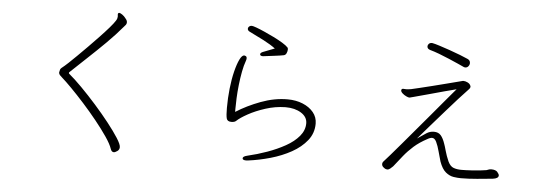

<svg xmlns="http://www.w3.org/2000/svg" viewBox="-51 -901 3102 1101"><g transform="rotate(5 1500.0 -350.5)"><path d="M281 -380V-379Q281 -371 287 -364.5Q293 -358 299 -353Q322 -333 357.5 -297Q393 -261 433.5 -216Q474 -171 511.5 -124.5Q549 -78 577 -37Q605 4 614 31Q620 49 633 49Q640 49 652.5 40.5Q665 32 665 17Q665 1 642 -35Q619 -71 582 -118Q545 -165 501 -214.5Q457 -264 414.5 -307Q372 -350 338 -378Q337 -379 337 -381Q337 -384 339 -386Q383 -428 434 -475.5Q485 -523 536 -573.5Q587 -624 629 -674Q634 -679 638.5 -685Q643 -691 643 -699Q643 -710 634 -720Q624 -734 612 -742Q600 -750 594 -750Q593 -750 590 -748Q587 -746 587 -741Q587 -738 587.5 -735Q588 -732 588 -728Q588 -724 586.5 -718Q585 -712 580 -704Q570 -688 547 -661.5Q524 -635 494.5 -604Q465 -573 434 -541.5Q403 -510 376 -483.5Q349 -457 331 -440Q313 -423 310 -421Q298 -411 292.5 -406.5Q287 -402 285 -397Q283 -392 281 -380Z M1501 -624 1434 -598Q1420 -592 1420 -584Q1420 -574 1437 -574Q1439 -574 1441 -574.5Q1443 -575 1445 -575Q1468 -578 1501.5 -582Q1535 -586 1555 -590Q1566 -592 1571 -603.5Q1576 -615 1576 -625Q1576 -633 1573 -636Q1563 -647 1540 -661Q1517 -675 1488.5 -689Q1460 -703 1433 -715Q1406 -727 1385.5 -734.5Q1365 -742 1358 -742Q1349 -742 1343 -736.5Q1337 -731 1337 -724Q1337 -713 1350 -707Q1390 -688 1431.5 -666.5Q1473 -645 1501 -624ZM1590 -294H1593Q1646 -294 1682 -271.5Q1718 -249 1718 -212Q1718 -172 1689.5 -138Q1661 -104 1613.5 -77.5Q1566 -51 1510 -31Q1454 -11 1398 2Q1372 8 1372 19Q1372 30 1394 30Q1396 30 1398.5 29.5Q1401 29 1404 29Q1467 21 1532 2.5Q1597 -16 1651 -46Q1705 -76 1738.5 -118Q1772 -160 1772 -215Q1772 -252 1749 -280Q1726 -308 1687 -324Q1648 -340 1600 -340Q1524 -340 1446.5 -311Q1369 -282 1306 -242V-262Q1306 -286 1307.5 -321.5Q1309 -357 1313.5 -397.5Q1318 -438 1325 -475Q1332 -512 1342 -539Q1345 -547 1345 -554Q1345 -564 1337 -567Q1333 -569 1330 -569Q1317 -569 1304 -542.5Q1291 -516 1280 -471.5Q1269 -427 1263 -372.5Q1257 -318 1257 -261Q1257 -218 1261.5 -200.5Q1266 -183 1289 -183Q1308 -183 1316 -191Q1336 -210 1378.5 -233.5Q1421 -257 1477 -275Q1533 -293 1590 -294Z M2599 -611Q2609 -611 2616 -619.5Q2623 -628 2623 -638Q2623 -654 2607 -661Q2592 -668 2562.5 -679.5Q2533 -691 2500 -702.5Q2467 -714 2440 -722.5Q2413 -731 2402 -733Q2401 -733 2399.5 -733.5Q2398 -734 2396 -734Q2385 -734 2378.5 -727.5Q2372 -721 2372 -713Q2372 -698 2390 -693Q2412 -687 2441.5 -676Q2471 -665 2501 -652Q2531 -639 2555 -628.5Q2579 -618 2589 -613Q2592 -611 2599 -611ZM2596 -533H2592Q2589 -532 2563 -525.5Q2537 -519 2499 -509Q2461 -499 2420.5 -489Q2380 -479 2347 -471Q2314 -463 2300 -460Q2282 -457 2272 -457Q2266 -457 2261.5 -457.5Q2257 -458 2254 -458Q2248 -458 2245 -453Q2244 -452 2244 -448Q2244 -440 2254 -431Q2264 -422 2276 -416.5Q2288 -411 2293 -411Q2298 -411 2303 -413Q2308 -415 2315 -416Q2359 -428 2405.5 -440.5Q2452 -453 2493 -464.5Q2534 -476 2560 -482Q2560 -482 2541.5 -460.5Q2523 -439 2492.5 -402.5Q2462 -366 2424.5 -321.5Q2387 -277 2348 -231Q2309 -185 2274.5 -144Q2240 -103 2214.5 -74Q2189 -45 2179 -34Q2172 -27 2172 -18Q2172 -8 2179.5 -1Q2187 6 2194 9Q2200 11 2203 11Q2212 11 2220.5 4Q2229 -3 2236 -10Q2262 -43 2286.5 -73.5Q2311 -104 2342 -131.5Q2373 -159 2418 -183Q2433 -192 2445 -192Q2459 -192 2469 -172Q2480 -149 2488 -118Q2496 -87 2504 -61Q2519 -19 2541 -1Q2563 17 2586.5 20.5Q2610 24 2628 24Q2672 24 2721.5 19.5Q2771 15 2811 11Q2844 7 2844 -11Q2844 -17 2834 -29.5Q2824 -42 2798 -42Q2791 -42 2785 -40Q2779 -38 2771 -35Q2766 -34 2741 -31Q2716 -28 2684 -26Q2652 -24 2627 -24Q2602 -24 2582.5 -31Q2563 -38 2550 -65Q2536 -97 2528.5 -124.5Q2521 -152 2516 -165Q2506 -195 2492 -211.5Q2478 -228 2452 -228Q2429 -228 2409.5 -215.5Q2390 -203 2358 -181Q2391 -219 2430 -264Q2469 -309 2506.5 -351.5Q2544 -394 2574 -427.5Q2604 -461 2619 -476Q2627 -484 2632.5 -490.5Q2638 -497 2638 -503Q2638 -508 2635 -512Q2631 -521 2618.5 -527Q2606 -533 2596 -533Z"/></g></svg>

Font: Klee One
Style: Regular
Weight: 400
Designer: Fontworks Inc.
Foundry: Fontworks Inc.
Version: Version 1.100